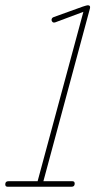

<svg xmlns="http://www.w3.org/2000/svg" viewBox="-56 -710 380 730"><path d="M-27 0Q-36 0 -36 -9Q-36 -21 -24 -21H87L261 -665L154 -625Q147 -623 143.5 -626.5Q140 -630 140 -634Q140 -642 148 -645L259 -685Q274 -690 278 -690Q289 -690 286 -678L109 -21H219Q228 -21 228 -12Q228 0 216 0Z"/></svg>

Font: Zen Loop
Style: Italic
Weight: 400
Italic angle: -15°
Designer: Yoshimichi Ohira
Foundry: A-1 Corp ZenFonts
Version: Version 1.000; ttfautohint (v1.8.3)